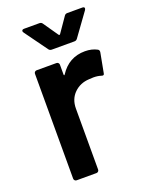

<svg xmlns="http://www.w3.org/2000/svg" viewBox="-134 -769 644 838"><g transform="rotate(-20 188.0 -350.0)"><path d="M356 -504Q364 -500 362 -489L345 -399Q344 -387 331 -392Q316 -397 296 -397Q283 -397 276 -396Q234 -394 206 -366.5Q178 -339 178 -295V-12Q178 -7 174.5 -3.5Q171 0 166 0H74Q69 0 65.5 -3.5Q62 -7 62 -12V-499Q62 -504 65.5 -507.5Q69 -511 74 -511H166Q171 -511 174.5 -507.5Q178 -504 178 -499V-454Q178 -450 179.5 -449.5Q181 -449 183 -452Q225 -517 300 -517Q332 -517 356 -504ZM74 -692Q74 -700 85 -700H156Q165 -700 170 -692L217 -624Q219 -622 221 -622Q223 -622 224 -624L271 -692Q276 -700 285 -700H355Q365 -700 365 -693Q365 -690 362 -685L286 -580Q281 -573 272 -573H167Q158 -573 153 -580L77 -685Q74 -690 74 -692Z"/></g></svg>

Font: Amber EN SemiBold
Style: Regular
Weight: 600
Designer: Jeremy Tribby
Foundry: Tribby Type
Version: Version 1.408 November 24, 2021